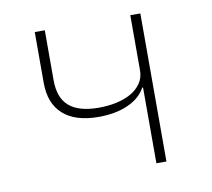

<svg xmlns="http://www.w3.org/2000/svg" viewBox="-63 -587 727 659"><g transform="rotate(-10 300.0 -258.0)"><path d="M431 -264H428Q410 -230 367 -210.5Q324 -191 264 -191Q183 -191 140.5 -229Q98 -267 98 -339V-516H133V-342Q133 -280 167 -251Q201 -222 270 -222Q301 -222 330 -228Q359 -234 381.5 -246.5Q404 -259 417.5 -278.5Q431 -298 431 -324V-516H466V0H431Z"/></g></svg>

Font: IBM Plex Mono ExtLt
Style: Regular
Weight: 200
Monospace: yes
Designer: Mike Abbink, Paul van der Laan, Pieter van Rosmalen
Foundry: Bold Monday
Version: Version 2.3